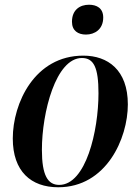

<svg xmlns="http://www.w3.org/2000/svg" viewBox="-20 -781 593 811"><path d="M343 -635C380 -635 416 -657 416 -707C416 -747 388 -761 356 -761C318 -761 284 -740 284 -689C284 -651 310 -635 343 -635ZM226 10C429 10 520 -196 520 -340C520 -486 435 -546 332 -546C126 -546 34 -345 34 -196C34 -57 111 10 226 10ZM230 0C182 0 157 -40 157 -148C157 -307 216 -536 326 -536C376 -536 396 -496 396 -387C396 -228 343 0 230 0Z"/></svg>

Font: Noto Serif Display SemiCondensed SemiBold
Style: Italic
Weight: 600
Width: 4
Italic angle: -12°
Designer: Monotype Design Team
Foundry: Monotype Imaging Inc.
Version: Version 2.009